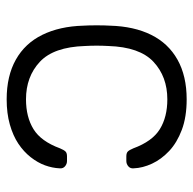

<svg xmlns="http://www.w3.org/2000/svg" viewBox="-22 -548 580 576"><g transform="rotate(90 268.0 -260.0)"><path d="M278 10Q208 10 159 -17.5Q110 -45 84.5 -97Q59 -149 57 -220Q56 -235 56 -260Q56 -285 57 -300Q59 -372 84.5 -423.5Q110 -475 159 -502.5Q208 -530 278 -530Q331 -530 369.5 -515.5Q408 -501 433 -477.5Q458 -454 471 -426Q484 -398 485 -371Q486 -361 479 -355Q472 -349 463 -349H449Q439 -349 434.5 -353.5Q430 -358 425 -370Q404 -427 367.5 -449.5Q331 -472 278 -472Q210 -472 165.5 -430.5Q121 -389 118 -295Q116 -260 118 -225Q121 -131 165.5 -89.5Q210 -48 278 -48Q331 -48 367.5 -70.5Q404 -93 425 -150Q430 -162 434.5 -166.5Q439 -171 449 -171H463Q472 -171 479 -165Q486 -159 485 -149Q484 -127 476 -105Q468 -83 451.5 -62Q435 -41 411 -25Q387 -9 353.5 0.5Q320 10 278 10Z"/></g></svg>

Font: Rubik Light Light
Style: Regular
Weight: 300
Version: Version 2.101